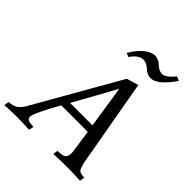

<svg xmlns="http://www.w3.org/2000/svg" viewBox="-300 -1090 1252 1252"><g transform="rotate(45 325.5 -464.5)"><path d="M643.1 0Q566.9 -3.9 522.9 -3.9Q468.3 -3.9 396 0L401.9 -34.2Q451.2 -34.2 464.4 -47.4Q477.5 -60.5 477.5 -90.3Q477.5 -99.6 453.6 -261.2H209.5Q117.2 -98.6 117.2 -64.5Q117.2 -47.9 131.6 -41Q146 -34.2 179.7 -34.2L173.8 0Q104.5 -3.9 54.7 -3.9Q14.6 -3.9 -54.7 0L-48.8 -34.2Q-14.6 -35.2 7.6 -47.9Q29.8 -60.5 49.3 -91.3L388.7 -686L470.7 -710.4L578.6 -101.6Q588.4 -62.5 598.1 -48.3Q607.9 -34.2 648.9 -34.2ZM445.3 -313 400.4 -605 238.8 -313ZM296.4 -793.9 269 -804.7Q336.9 -917.5 410.2 -923.8Q444.3 -923.8 472.7 -897Q501 -870.1 529.3 -870.1Q564.5 -872.1 609.9 -928.7L638.2 -916Q559.6 -799.8 496.1 -797.9Q463.9 -797.9 434.8 -824.7Q405.8 -851.6 375.5 -851.6Q330.6 -846.7 296.4 -793.9Z"/></g></svg>

Font: Kelvinch
Style: Italic
Weight: 400
Italic angle: -10°
Designer: Paul James Miller
Foundry: High-Logic / Made with FontCreator
Version: Version 3.40;July 22, 2017;FontCreator 11.0.0.2388 64-bit